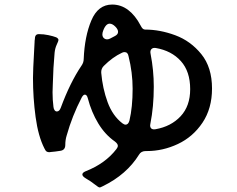

<svg xmlns="http://www.w3.org/2000/svg" viewBox="-20 -792 1040 844"><path d="M912 -403Q912 -315 870 -252.5Q828 -190 762 -159Q696 -128 626 -128H621Q600 -128 591 -112Q537 -25 433 26Q430 27 425.5 29.5Q421 32 418 32Q413 32 397 19Q381 6 357 -8Q342 -17 342 -25Q342 -33 356 -39Q443 -73 492 -137Q498 -145 498 -151Q498 -160 485 -170Q442 -200 412 -249.5Q382 -299 366 -360Q362 -376 353 -376Q346 -376 339 -363Q297 -282 273 -196Q267 -177 267 -155Q267 -132 245 -129Q220 -125 205 -124L197 -123Q185 -123 180 -131L175 -140Q148 -193 136.5 -277.5Q125 -362 125 -449Q125 -482 130 -569L132 -606Q132 -614 133 -618Q133 -630 137 -636Q141 -642 151 -642Q172 -642 193 -637.5Q214 -633 227 -628Q237 -623 237 -616Q237 -612 229.5 -596Q222 -580 220 -560Q214 -497 212 -418L211 -386Q211 -353 215 -322Q216 -313 220 -307.5Q224 -302 230 -302Q241 -302 247 -318Q288 -429 338 -503Q348 -517 348 -533Q352 -632 381.5 -702Q411 -772 473 -772Q512 -772 543.5 -748Q575 -724 598 -680Q603 -670 607.5 -666Q612 -662 618 -662Q683 -662 750.5 -637Q818 -612 865 -554Q912 -496 912 -403ZM431 -649Q430 -646 430 -641Q430 -631 436 -625Q442 -619 451 -619Q458 -619 465 -623L486 -634Q499 -641 499 -652Q499 -663 487 -675Q474 -688 462 -688Q452 -688 444 -677.5Q436 -667 431 -649ZM640 -241Q640 -231 646 -226.5Q652 -222 664 -224Q732 -236 774 -281Q816 -326 816 -400Q816 -478 775 -523.5Q734 -569 665 -581Q652 -583 645.5 -576Q639 -569 642 -555Q656 -483 656 -411Q656 -323 641 -248ZM425 -472Q431 -403 453 -343Q475 -283 518 -250Q526 -244 532 -244Q544 -244 549 -262Q563 -321 563 -402Q563 -473 545 -545Q542 -563 527 -563Q522 -563 516 -560Q475 -541 436 -502Q424 -490 425 -472Z"/></svg>

Font: Shippori Gochic B2 Bold
Style: Regular
Weight: 700
Designer: FONTDASU
Foundry: FONTDASU / Google Inc. / but / Adobe
Version: Version 1.130